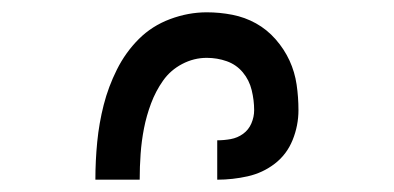

<svg xmlns="http://www.w3.org/2000/svg" viewBox="-20 -800 640 312"><path d="M135 -508Q135 -539 138 -569.5Q141 -600 148.5 -629.5Q156 -659 170 -687Q184 -715 205.5 -736.5Q227 -758 256.5 -769Q286 -780 316 -780Q337 -780 357.5 -776Q378 -772 396 -762Q414 -752 428 -736Q442 -720 450.5 -701.5Q459 -683 462 -662.5Q465 -642 465 -621Q465 -596 455.5 -572.5Q446 -549 426.5 -534Q407 -519 382.5 -513.5Q358 -508 333 -508V-572Q344 -572 355 -574Q366 -576 375 -582.5Q384 -589 388.5 -599.5Q393 -610 393 -621Q393 -637 389 -653.5Q385 -670 374.5 -682.5Q364 -695 348.5 -700.5Q333 -706 316 -706Q295 -706 276 -696Q257 -686 245 -669Q233 -652 225.5 -632Q218 -612 214 -591.5Q210 -571 208.5 -550Q207 -529 207 -508Z"/></svg>

Font: Iosevka Extended
Style: Regular
Weight: 400
Width: 7
Monospace: yes
Designer: Belleve Invis
Foundry: Belleve Invis
Version: Version 32.5.0; ttfautohint (v1.8.4)